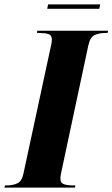

<svg xmlns="http://www.w3.org/2000/svg" viewBox="-65 -854 512 874"><path d="M-45 0 -42 -10H-32Q-7 -10 14 -19.5Q35 -29 42 -65L165 -636Q169 -652 170 -661Q171 -670 171 -674Q171 -694 155 -699Q139 -704 113 -704H103L105 -714H427L425 -704H414Q387 -704 366 -694.5Q345 -685 337 -647L218 -89Q214 -72 212 -60.5Q210 -49 210 -40Q210 -21 226 -15.5Q242 -10 267 -10H278L276 0ZM150 -814 154 -834H391L387 -814Z"/></svg>

Font: Noto Serif Display ExtraCondensed Black
Style: Italic
Weight: 900
Width: 2
Italic angle: -12°
Designer: Monotype Design Team
Foundry: Monotype Imaging Inc.
Version: Version 2.009